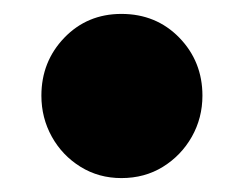

<svg xmlns="http://www.w3.org/2000/svg" viewBox="-20 -241 350 276"><path d="M154.5 15Q122 15 95.8 -1.2Q69.5 -17.5 54.5 -44.5Q39.5 -71.5 39.5 -103.5Q39.5 -152.5 72.5 -186.8Q105.5 -221 154.5 -221Q204.5 -221 237.8 -186.8Q271 -152.5 271 -103.5Q271 -71.5 255.8 -44.5Q240.5 -17.5 214.2 -1.2Q188 15 154.5 15Z"/></svg>

Font: Fraunces 72pt SuperSoft Black
Style: Regular
Weight: 900
Version: Version 1.000;[0bf87f6ff]